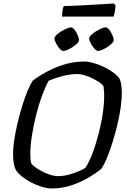

<svg xmlns="http://www.w3.org/2000/svg" viewBox="-20 -1069 719 1089"><path d="M274 0Q248 0 217.5 -9.5Q187 -19 158 -33.5Q129 -48 106.5 -66Q84 -84 73 -100Q63 -116 58.5 -140Q54 -164 54 -195Q54 -231 61 -277Q68 -323 80 -373Q92 -423 106.5 -470Q121 -517 136.5 -554Q152 -591 166 -612Q188 -629 219 -647.5Q250 -666 287.5 -682.5Q325 -699 368 -709.5Q411 -720 457 -720Q481 -720 511 -711.5Q541 -703 570 -689Q599 -675 622.5 -657.5Q646 -640 658 -623Q665 -608 668 -586.5Q671 -565 671 -541Q671 -504 664 -456Q657 -408 644.5 -356.5Q632 -305 616.5 -256.5Q601 -208 585 -169.5Q569 -131 554 -111Q527 -88 483 -62Q439 -36 385.5 -18Q332 0 274 0ZM308 -70Q339 -70 370.5 -78.5Q402 -87 427.5 -98Q453 -109 464 -117Q481 -142 496.5 -179Q512 -216 525.5 -261Q539 -306 549.5 -353Q560 -400 565.5 -444.5Q571 -489 571 -525Q571 -539 570 -553.5Q569 -568 567 -579Q565 -586 549.5 -597.5Q534 -609 511.5 -621Q489 -633 463.5 -641Q438 -649 417 -649Q389 -649 359.5 -643Q330 -637 303.5 -628.5Q277 -620 256 -611Q237 -577 218 -525.5Q199 -474 184.5 -415Q170 -356 161 -299.5Q152 -243 152 -198Q152 -181 153 -167.5Q154 -154 157 -143Q164 -132 181.5 -119.5Q199 -107 221.5 -95.5Q244 -84 267 -77Q290 -70 308 -70ZM536 -780Q527 -780 515.5 -793Q504 -806 495 -823Q486 -840 486 -851Q486 -860 497.5 -871Q509 -882 525 -891.5Q541 -901 556 -907.5Q571 -914 579 -914Q589 -914 599.5 -900.5Q610 -887 617.5 -869.5Q625 -852 625 -841Q625 -833 614.5 -822.5Q604 -812 589.5 -802.5Q575 -793 560 -786.5Q545 -780 536 -780ZM339 -780Q330 -780 318.5 -793Q307 -806 298 -823Q289 -840 289 -851Q289 -860 300.5 -871Q312 -882 328 -891.5Q344 -901 359.5 -907.5Q375 -914 383 -914Q392 -914 402.5 -900.5Q413 -887 420.5 -870Q428 -853 428 -841Q428 -833 417.5 -822.5Q407 -812 392.5 -802.5Q378 -793 363 -786.5Q348 -780 339 -780ZM332 -975Q332 -1000 335.5 -1015.5Q339 -1031 343 -1035Q373 -1035 413.5 -1037Q454 -1039 496 -1041.5Q538 -1044 572.5 -1046Q607 -1048 625 -1049L635 -1040Q635 -1021 631 -1002Q627 -983 624 -975Z"/></svg>

Font: Texturina Medium 12pt Medium
Style: Italic
Weight: 500
Italic angle: -11°
Version: Version 1.002